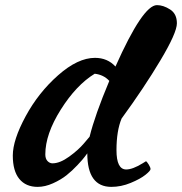

<svg xmlns="http://www.w3.org/2000/svg" viewBox="-20 -720 711 750"><path d="M415 10Q321 10 321 -121Q317 -116 310.5 -107Q304 -98 283 -75.5Q262 -53 240 -35.5Q218 -18 187 -4Q156 10 127 10Q81 10 55.5 -21Q30 -52 30 -112.5Q30 -173 80 -265.5Q130 -358 207 -426Q284 -494 351 -494Q400 -494 431 -460Q538 -700 593 -700Q618 -700 644.5 -683Q671 -666 671 -629Q671 -592 606.5 -484Q542 -376 455 -257Q435 -209 435 -133.5Q435 -58 473 -58Q498 -58 537 -82L550 -90Q553 -90 560.5 -78Q568 -66 568 -59.5Q568 -53 548 -37Q528 -21 490.5 -5.5Q453 10 415 10ZM407 -404Q385 -428 350 -432Q278 -388 217.5 -292Q157 -196 157 -117Q157 -100 165.5 -91Q174 -82 185 -82Q214 -82 250 -108Q286 -134 308 -160L330 -186Q351 -271 407 -404Z"/></svg>

Font: Clara
Style: Regular
Weight: 400
Designer: Proyecto DEMO
Foundry: Proyecto DEMO
Version: Version 1.002